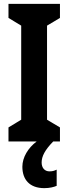

<svg xmlns="http://www.w3.org/2000/svg" viewBox="-20 -734 355 996"><path d="M196 109C196 77 213 44 256 0H291V-73L224 -113V-601L291 -641V-714H24V-641L90 -601V-113L24 -73V0H170C126 33 96 82 96 131C96 197 133 242 210 242C238 242 260 236 274 230V146C265 150 256 155 237 155C211 155 196 136 196 109Z"/></svg>

Font: Noto Sans Malayalam ExtraCondensed
Style: Bold
Weight: 700
Width: 2
Designer: Jelle Bosma - Monotype Design Team
Foundry: Monotype Imaging Inc.
Version: Version 2.104